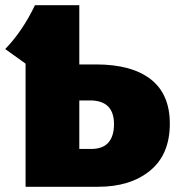

<svg xmlns="http://www.w3.org/2000/svg" viewBox="-20 -716 681 736"><path d="M631 -242Q631 -124 555.5 -62Q480 0 356 0H78V-472L0 -528Q66 -596 114 -696H284V-469H348Q485 -469 558 -412Q631 -355 631 -242ZM417 -240Q417 -331 325 -331H284V-145H329Q374 -145 395.5 -169.5Q417 -194 417 -240Z"/></svg>

Font: FiraGO Heavy
Style: Regular
Weight: 900
Designer: bBox Type
Foundry: bBox Type GmbH
Version: Version 1.001